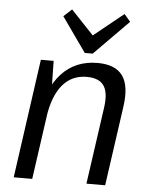

<svg xmlns="http://www.w3.org/2000/svg" viewBox="-55 -824 672 868"><g transform="rotate(5 281.5 -389.5)"><path d="M420 -352Q429 -419 407 -450Q385 -481 330 -481Q262 -481 220 -431Q178 -381 164 -285L118 -217L127 -278Q146 -410 209 -479Q272 -548 373 -548Q454 -548 487 -502Q520 -456 506 -360L455 0H370ZM116 -540H174L177 -375L124 0H40ZM503 -746 347 -588H311L200 -745L237 -779L356 -653H319L475 -779Z"/></g></svg>

Font: Pathway Extreme SemiCondensed
Style: Italic
Weight: 400
Width: 4
Italic angle: -8°
Version: Version 1.001;gftools[0.9.26]